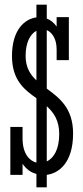

<svg xmlns="http://www.w3.org/2000/svg" viewBox="-20 -744 355 817"><path d="M76 0V-47C92 -24 111 -10 135 -4V53H179V0C228 -6 291 -49 291 -176C291 -284 233 -327 179 -367V-616C199 -607 221 -583 221 -533V-488H273V-671H221V-631C210 -647 195 -659 179 -665V-724H135V-670C86 -664 31 -618 31 -506C31 -403 83 -363 135 -326V-52C107 -59 76 -88 76 -155V-204H24V0ZM232 -174C232 -107 208 -71 179 -57V-292C209 -265 232 -231 232 -174ZM89 -506C89 -564 109 -599 135 -613V-402C108 -427 89 -458 89 -506Z"/></svg>

Font: Stint Ultra Condensed
Style: Regular
Weight: 400
Width: 1
Designer: Astigmatic (AOETI)
Foundry: Astigmatic (AOETI)
Version: Version 1.000